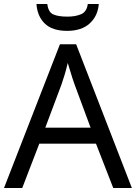

<svg xmlns="http://www.w3.org/2000/svg" viewBox="-20 -938 679 958"><path d="M545 0 459 -221H176L91 0H0L279 -717H360L638 0ZM352 -517Q349 -525 342 -546Q335 -567 328.5 -589.5Q322 -612 318 -624Q311 -593 302 -563.5Q293 -534 287 -517L206 -301H432ZM473 -918Q468 -858 427.5 -821Q387 -784 315 -784Q241 -784 203.5 -820.5Q166 -857 162 -918H216Q221 -877 246 -866Q271 -855 317 -855Q356 -855 384.5 -867Q413 -879 418 -918Z"/></svg>

Font: Noto Sans Pahawh Hmong
Style: Regular
Weight: 400
Designer: Monotype Design Team
Foundry: Monotype Imaging Inc.
Version: Version 2.001; ttfautohint (v1.8.4.7-5d5b)